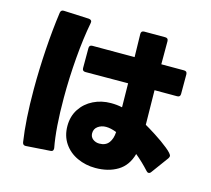

<svg xmlns="http://www.w3.org/2000/svg" viewBox="-117 -925 1234 1125"><g transform="rotate(15 500.0 -363.0)"><path d="M123 41Q108 41 105 24Q85 -107 85 -292Q85 -411 93 -534.5Q101 -658 116 -765Q119 -783 137 -782L290 -775Q300 -774 304.5 -768.5Q309 -763 307 -754Q288 -655 278 -533Q268 -411 268 -291Q268 -106 290 10V15Q290 30 274 31L126 41ZM552 60Q493 60 442 36.5Q391 13 361 -31.5Q331 -76 331 -136Q331 -195 360 -239Q389 -283 437.5 -307Q486 -331 544 -331Q580 -331 612 -324L610 -469L351 -468Q332 -468 332 -487V-608Q332 -627 351 -627H607L604 -767Q604 -786 623 -786H750Q769 -786 769 -767V-627H907Q926 -627 926 -608V-489Q926 -470 907 -470H770L771 -400Q771 -349 773 -261Q793 -250 838.5 -221Q884 -192 920.5 -162.5Q957 -133 957 -120Q957 -114 952 -106L875 -1Q869 7 861 7Q854 7 848 0Q806 -46 763 -81Q743 -8 687 26Q631 60 552 60ZM552 -189Q524 -189 503 -174Q482 -159 482 -132Q482 -110 498.5 -97Q515 -84 538 -84Q576 -84 595 -109Q614 -134 616 -175Q580 -189 552 -189Z"/></g></svg>

Font: LINE Seed JP_TTF ExtraBold
Style: Regular
Weight: 800
Designer: LY Corporation & Fontrix & Fontworks
Version: Version 1.015